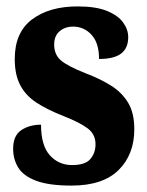

<svg xmlns="http://www.w3.org/2000/svg" viewBox="-20 -569 459 599"><path d="M203 10Q133 10 93 -5Q53 -20 37 -46Q21 -72 21 -105Q21 -146 46.5 -163Q72 -180 108 -180Q108 -115 135.5 -84.5Q163 -54 205 -54Q246 -54 262 -73Q278 -92 278 -119Q278 -150 253.5 -168.5Q229 -187 178 -207Q127 -227 93.5 -249Q60 -271 43 -303.5Q26 -336 26 -385Q26 -468 80 -508.5Q134 -549 222 -549Q279 -549 313.5 -535Q348 -521 364 -499Q380 -477 380 -453Q380 -419 358 -402Q336 -385 289 -385Q289 -435 265.5 -460.5Q242 -486 208 -486Q183 -486 166 -471.5Q149 -457 149 -430Q149 -399 169.5 -381Q190 -363 248 -340Q293 -323 327 -301.5Q361 -280 380 -248Q399 -216 399 -166Q399 -87 350 -38.5Q301 10 203 10Z"/></svg>

Font: Noto Serif Bengali ExtraCondensed Black
Style: Regular
Weight: 900
Width: 2
Designer: Juan Bruce, Universal Thirst, Indian Type Foundry and the Monotype Design Team.
Foundry: Monotype Imaging Inc.
Version: Version 2.003; ttfautohint (v1.8.4.7-5d5b)